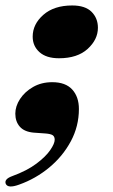

<svg xmlns="http://www.w3.org/2000/svg" viewBox="-37 -487 414 702"><path d="M86.5 -2Q52 -5 35.5 -23.8Q19 -42.5 19 -71.5Q19 -98.5 36.2 -125Q53.5 -151.5 84 -169Q114.5 -186.5 154 -186.5Q202.5 -186.5 227 -159.8Q251.5 -133 251.5 -88.5Q251.5 -25.5 222 29.5Q192.5 84.5 143 125.5Q93.5 166.5 33 188Q-8 203 -16 185Q-22.5 168 7.5 157Q61 137.5 95.5 111.8Q130 86 146.5 62Q163 38 163 24Q163 12.5 155.8 7.5Q148.5 2.5 129 1ZM178.5 -274Q132.5 -274 107.5 -296.2Q82.5 -318.5 82.5 -353Q82.5 -398.5 121.5 -432.8Q160.5 -467 227 -467Q274.5 -467 297.8 -443.8Q321 -420.5 321 -385.5Q321 -342.5 283.5 -308.2Q246 -274 178.5 -274Z"/></svg>

Font: Fraunces 72pt Black
Style: Italic
Weight: 900
Italic angle: -16°
Version: Version 1.000;[b76b70a41]